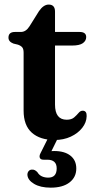

<svg xmlns="http://www.w3.org/2000/svg" viewBox="-20 -618 434 862"><path d="M60.5 -417.5 40 -422.5Q18 -431 18 -449Q18 -474.5 47 -474.5H73.5Q96.5 -474.5 112.5 -500L155 -568Q175.5 -597.5 198.5 -597.5Q227 -597.5 227 -566V-474.5H337.5Q367 -474.5 367 -451.5Q367 -435 352 -424.2Q337 -413.5 303 -413.5H227V-148.5Q227 -80.5 279.5 -80.5Q301 -80.5 312.8 -90.8Q324.5 -101 332.8 -111Q341 -121 351.5 -121Q370 -120.5 369 -96.5Q368.5 -68.5 349.2 -44Q330 -19.5 297.8 -4.5Q265.5 10.5 225 10.5Q160 10.5 123 -22.2Q86 -55 86 -121.5V-381.5Q86 -398 79.8 -405.5Q73.5 -413 60.5 -417.5ZM200.5 -7.5H244.5L211 60.5Q216.5 60 223 60Q270 60 296.2 80.8Q322.5 101.5 322.5 138.5Q322.5 177.5 292.2 201Q262 224.5 207.5 224.5Q161.5 224.5 133 207.5Q104.5 190.5 103 167Q103 156.5 108.8 150Q114.5 143.5 123.5 143.5Q131 143 136.8 146.2Q142.5 149.5 147.5 154.5Q155.5 168 168.2 173.8Q181 179.5 196.5 179.5Q234.5 179.5 234.5 138Q234.5 99 192 99H175.5Q162.5 99 159 91Q155.5 83 161 71.5Z"/></svg>

Font: Fraunces 9pt S050 SemiBold
Style: Regular
Weight: 600
Version: Version 1.000; ttfautohint (v1.8.3)